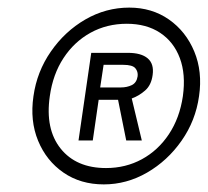

<svg xmlns="http://www.w3.org/2000/svg" viewBox="-20 -753 546 505"><path d="M253 -268Q192 -268 147 -299Q102 -330 80.2 -382.8Q58.5 -435.5 68 -500Q77 -564.5 113.8 -617.5Q150.5 -670.5 204.5 -701.8Q258.5 -733 320 -733Q379.5 -733 424.2 -701.8Q469 -670.5 491 -617.5Q513 -564.5 503.5 -500Q494.5 -435.5 457.5 -382.8Q420.5 -330 366.8 -299Q313 -268 253 -268ZM259 -311Q310.5 -311 353.2 -334.2Q396 -357.5 424.2 -400Q452.5 -442.5 461 -500Q469 -557.5 453 -600.2Q437 -643 401 -666.8Q365 -690.5 313.5 -690.5Q261 -690.5 218 -666.8Q175 -643 147 -600.2Q119 -557.5 111 -500Q98.5 -413.5 139.5 -362.2Q180.5 -311 259 -311ZM186.5 -383.5 220 -614H316.5Q351.5 -614 368.5 -599.5Q385.5 -585 381.5 -556Q378 -529 361.5 -514.8Q345 -500.5 326.5 -494L353 -383.5H312L290.5 -490.5H239.5L224 -383.5ZM243.5 -523H298Q314 -523 326.8 -529.2Q339.5 -535.5 342 -552.5Q343.5 -564.5 336 -573.5Q328.5 -582.5 304 -582.5H252.5Z"/></svg>

Font: Public Sans Thin Light
Style: Italic
Weight: 300
Italic angle: -8°
Version: Version 2.001